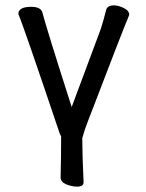

<svg xmlns="http://www.w3.org/2000/svg" viewBox="-20 -512 540 710"><path d="M265.1 178.2Q246.1 178.2 225.1 169.7Q204.1 161.1 204.1 144Q206.1 66.9 206.1 -7.8L201.2 -17.1Q65.9 -418.9 47.9 -460Q47.9 -486.8 95.2 -486.8Q128.9 -486.8 136.2 -467.8Q150.9 -410.2 245.1 -116.2L353 -405.8Q363.8 -439.9 373 -477.1Q378.9 -492.2 400.9 -492.2Q418 -492.2 438 -482.2Q458 -472.2 458 -457Q436 -405.8 305.2 -64Q293 -33.2 284.2 -1Q284.2 56.2 289.1 162.1Q289.1 178.2 265.1 178.2Z"/></svg>

Font: LXGW WenKai Mono GB Screen
Style: Regular
Weight: 400
Monospace: yes
Designer: LXGW / Fontworks Inc.
Foundry: LXGW / Fontworks Inc.
Version: Version 1.510;January 18,2025